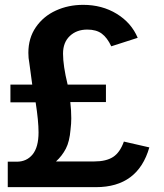

<svg xmlns="http://www.w3.org/2000/svg" viewBox="-20 -772 678 792"><path d="M12 -105V0H376C491.3 0 564.7 -54.7 596 -164L491 -188C480.3 -158 465.5 -136.8 446.5 -124.5C427.5 -112.2 401.3 -106 368 -106H211C227.7 -121.3 241.2 -138.8 251.5 -158.5C261.8 -178.2 268.3 -204.7 271 -238C273 -254 274 -269.3 274 -284C274 -305.3 272.7 -327.7 270 -351H417V-423H259C246.3 -475 240 -517.7 240 -551C240 -581.7 249.3 -605.8 268 -623.5C286.7 -641.2 310.7 -650 340 -650C364.7 -650 384.5 -644.5 399.5 -633.5C414.5 -622.5 427.7 -605 439 -581L548 -616C530.7 -657.3 501.8 -690.3 461.5 -715C421.2 -739.7 375 -752 323 -752C282.3 -752 244.8 -744.2 210.5 -728.5C176.2 -712.8 148.7 -690 128 -660C107.3 -630 97 -594.7 97 -554C97 -539.3 98.3 -525.3 101 -512L113 -423H23V-350H127C135 -298.7 139 -257.3 139 -226C139 -185.3 130.8 -155 114.5 -135C98.2 -115 76.3 -105 49 -105Z"/></svg>

Font: Morrison SemiBold
Style: Regular
Weight: 600
Designer: Pablo Impallari, Rodrigo Fuenzalida (Modified by Dan O. Williams)
Version: Version 0.030; ttfautohint (v1.8.1)